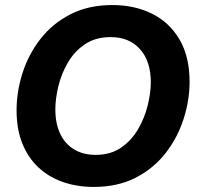

<svg xmlns="http://www.w3.org/2000/svg" viewBox="-20 -736 788 769"><path d="M355.5 12.7Q289.6 12.7 233.2 -6.6Q176.8 -25.9 135 -64.5Q93.3 -103 69.8 -160.4Q46.4 -217.8 46.4 -294.4Q46.4 -369.1 70.3 -443.8Q94.2 -518.6 142.1 -580.1Q189.9 -641.6 262 -678.7Q334 -715.8 430.2 -715.8Q518.6 -715.8 588.4 -681.4Q658.2 -647 698.7 -578.4Q739.3 -509.8 739.3 -408.7Q739.3 -334 715.3 -259.5Q691.4 -185.1 643.8 -123.5Q596.2 -62 524.2 -24.7Q452.1 12.7 355.5 12.7ZM362.8 -115.7Q422.9 -115.7 465.1 -144.8Q507.3 -173.8 533.4 -219.2Q559.6 -264.6 571.8 -314.7Q584 -364.7 584 -406.7Q584 -490.2 541 -538.8Q498 -587.4 422.9 -587.4Q362.8 -587.4 320.3 -558.8Q277.8 -530.3 251.7 -485.1Q225.6 -439.9 213.6 -390.1Q201.7 -340.3 201.7 -298.3Q201.7 -241.7 220.9 -200.7Q240.2 -159.7 276.6 -137.7Q313 -115.7 362.8 -115.7Z"/></svg>

Font: Schibsted Grotesk
Style: Bold Italic
Weight: 700
Italic angle: -12°
Designer: Bakken & Baeck AS, Henrik Kongsvoll
Foundry: Schibsted ASA
Version: Version 1.100;gftools[0.9.25]